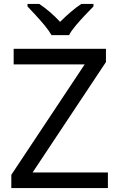

<svg xmlns="http://www.w3.org/2000/svg" viewBox="-20 -964 612 984"><path d="M533 0H38V-68L414 -634H50V-714H523V-646L147 -80H533ZM244 -784Q231 -807 209 -833.5Q187 -860 163 -886Q139 -912 121 -931V-944H181Q207 -927 235 -903Q263 -879 288 -852Q315 -879 343 -903Q371 -927 397 -944H459V-931Q440 -912 415.5 -886Q391 -860 368.5 -833.5Q346 -807 334 -784Z"/></svg>

Font: Noto Sans Masaram Gondi
Style: Regular
Weight: 400
Designer: Ek Type & Mukund Gokhale
Foundry: Ek Type
Version: Version 1.004; ttfautohint (v1.8.4.7-5d5b)